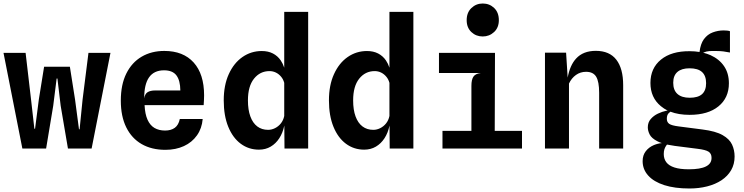

<svg xmlns="http://www.w3.org/2000/svg" viewBox="-25 -847 4245 1095"><path d="M102.5 0 -5 -545.5H121L152 -280L171 -113H175L196.5 -280L226.5 -466.5H373.5L403 -279.5L425.5 -109.5L429 -110L446 -279.5L479.5 -545.5H605L497.5 0H362.5L321 -244L302.5 -399H298L278.5 -243.5L238 0Z M918 7.5Q840 7.5 783 -25.2Q726 -58 695 -120.8Q664 -183.5 664 -273Q664 -364.5 695.5 -427.8Q727 -491 783 -523.8Q839 -556.5 912 -556.5Q1020 -556.5 1079.5 -490.5Q1139 -424.5 1139 -303Q1139 -288 1138.2 -275.5Q1137.5 -263 1136.5 -247.5H799.5Q802 -196 816.5 -164Q831 -132 856.2 -117.2Q881.5 -102.5 916.5 -102.5Q950.5 -102.5 972 -118.2Q993.5 -134 1000.5 -168.5H1131Q1126.5 -114.5 1098.2 -74.8Q1070 -35 1023.8 -13.8Q977.5 7.5 918 7.5ZM797.5 -286Q801.5 -312 817.2 -321.5Q833 -331 858.5 -331H1003.5Q1003 -388 981.2 -417Q959.5 -446 910.5 -446Q853.5 -446 825.2 -406Q797 -366 797.5 -286Z M1452 6.5Q1393.5 6.5 1348 -27.2Q1302.5 -61 1276.8 -124Q1251 -187 1251 -274.5Q1251 -361 1279.8 -424.2Q1308.5 -487.5 1357.8 -521.8Q1407 -556 1468 -556Q1504.5 -556 1531.5 -542Q1558.5 -528 1576 -502.5Q1588.5 -484 1596 -461V-779.5H1732.5V0H1597.5L1596.5 -131L1596 -129Q1587.5 -89 1567.8 -58.5Q1548 -28 1518.8 -10.8Q1489.5 6.5 1452 6.5ZM1596 -374.5Q1590.5 -394.5 1579 -408.5Q1566 -424.5 1548.8 -433Q1531.5 -441.5 1512 -441.5Q1458 -441.5 1423.5 -398.2Q1389 -355 1389 -274.5Q1389 -220.5 1402.8 -183Q1416.5 -145.5 1442.2 -126Q1468 -106.5 1504 -106.5Q1524 -106.5 1543.2 -116Q1562.5 -125.5 1576.8 -143.2Q1591 -161 1596 -185.5Z M2052 6.5Q1993.5 6.5 1948 -27.2Q1902.5 -61 1876.8 -124Q1851 -187 1851 -274.5Q1851 -361 1879.8 -424.2Q1908.5 -487.5 1957.8 -521.8Q2007 -556 2068 -556Q2104.5 -556 2131.5 -542Q2158.5 -528 2176 -502.5Q2188.5 -484 2196 -461V-779.5H2332.5V0H2197.5L2196.5 -131L2196 -129Q2187.5 -89 2167.8 -58.5Q2148 -28 2118.8 -10.8Q2089.5 6.5 2052 6.5ZM2196 -374.5Q2190.5 -394.5 2179 -408.5Q2166 -424.5 2148.8 -433Q2131.5 -441.5 2112 -441.5Q2058 -441.5 2023.5 -398.2Q1989 -355 1989 -274.5Q1989 -220.5 2002.8 -183Q2016.5 -145.5 2042.2 -126Q2068 -106.5 2104 -106.5Q2124 -106.5 2143.2 -116Q2162.5 -125.5 2176.8 -143.2Q2191 -161 2196 -185.5Z M2498.5 0V-100.5H2663.5V-357Q2663.5 -393.5 2675.2 -410.2Q2687 -427 2716.5 -430.5H2478.5V-545.5H2798L2796.5 -100.5H2952V0ZM2728 -639Q2690 -639 2663.2 -664.2Q2636.5 -689.5 2636.5 -732Q2636.5 -775.5 2663.5 -801.2Q2690.5 -827 2728 -827Q2766.5 -827 2793.2 -801.5Q2820 -776 2820 -732Q2820 -689.5 2792.8 -664.2Q2765.5 -639 2728 -639Z M3083 0V-546.5H3203.5L3212.5 -404.5Q3225.5 -475 3260.5 -513Q3300.5 -557 3373 -557Q3451 -557 3490 -506.5Q3529 -456 3529 -361.5V0H3392V-317.5Q3392 -381.5 3375 -409.5Q3358 -437.5 3317.5 -437.5Q3285 -437.5 3259.8 -419.5Q3234.5 -401.5 3220 -370.5V0Z M3907 228Q3823 228 3763.2 208.8Q3703.5 189.5 3671.8 154.2Q3640 119 3640 72Q3640 38.5 3657.8 15.5Q3675.5 -7.5 3704 -19.5Q3725.5 -28.5 3749.5 -31Q3735 -35.5 3724 -41.5Q3691 -58.5 3680.2 -79.8Q3669.5 -101 3669.5 -120.5Q3669.5 -149 3686.2 -168.2Q3703 -187.5 3727.2 -199Q3751.5 -210.5 3775.5 -215.5Q3779 -216 3782.5 -216.5Q3761.5 -227 3744 -241.5Q3684.5 -290.5 3684.5 -374Q3684.5 -458 3744.5 -507Q3804.5 -556 3909 -555Q3938.5 -555 3964.5 -550.5Q3970 -596.5 3989 -623Q4009.5 -651 4039.8 -662.2Q4070 -673.5 4102 -673.5Q4112 -673.5 4122 -672.5Q4132 -671.5 4138 -669V-547.5Q4118.5 -551.5 4100.2 -553.8Q4082 -556 4063 -556Q4053 -556 4037 -556.2Q4021 -556.5 4003.5 -553Q3994 -550.5 3985 -546.5Q4007.5 -541 4027 -532.5Q4077 -510 4104.5 -469.5Q4132 -429 4132 -372Q4132 -289 4072.5 -240.5Q4013 -192 3908 -192Q3845 -192 3798.5 -210Q3793 -206 3788.5 -201.5Q3778 -191 3778 -169.5Q3778 -150 3792 -140.5Q3806 -131 3846 -126L3981.5 -108.5Q4056.5 -99 4096 -76.5Q4135.5 -54 4150 -22.5Q4164.5 9 4164.5 45.5Q4164.5 89.5 4144.8 123.5Q4125 157.5 4090 180.8Q4055 204 4008 216Q3961 228 3907 228ZM3779 -22.5Q3776.5 -20 3774.5 -16.5Q3768 -7.5 3764.2 4.2Q3760.5 16 3760.5 31.5Q3760.5 59 3775.2 78.5Q3790 98 3821.5 108.2Q3853 118.5 3903.5 118.5Q3969 118.5 4001.2 102.2Q4033.5 86 4033 53Q4033 29 4016 18Q3999 7 3952.5 1.5L3823 -15Q3798.5 -18.5 3779 -22.5ZM3908.5 -289.5Q3956 -289.5 3979 -310.2Q4002 -331 4002 -372.5Q4002 -415 3978.8 -436.2Q3955.5 -457.5 3907.5 -457.5Q3862.5 -457.5 3838.5 -436.8Q3814.5 -416 3814.5 -375Q3814.5 -332.5 3838.8 -311Q3863 -289.5 3908.5 -289.5Z"/></svg>

Font: Spline Sans Mono SemiBold
Style: Regular
Weight: 600
Monospace: yes
Version: Version 1.004